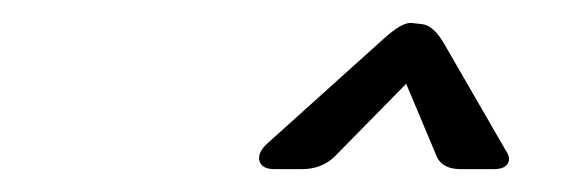

<svg xmlns="http://www.w3.org/2000/svg" viewBox="-20 -961 493 168"><path d="M335.4 -887.7 272.5 -823.7Q261.2 -813 244.1 -813H220.2Q209 -813 207 -820.3Q205.1 -827.6 214.4 -835.9L315.4 -926.8Q332 -941.9 340.3 -940.9L349.1 -939.9Q359.4 -939 369.1 -921.9L422.4 -829.6Q427.2 -822.8 424.3 -817.9Q421.4 -813 412.1 -813H383.3Q367.2 -813 362.3 -823.7Z"/></svg>

Font: Allan
Style: Regular
Weight: 400
Designer: Anton Koovit
Foundry: Anton Koovit
Version: Version 1.002